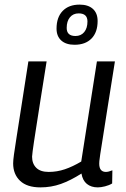

<svg xmlns="http://www.w3.org/2000/svg" viewBox="-20 -802 548 832"><path d="M155 10Q97 10 67 -18.5Q37 -47 37 -94Q37 -107 40.5 -132.5Q44 -158 51.5 -205.5Q59 -253 71.5 -333.5Q84 -414 103 -536H182Q166 -435 155 -366Q144 -297 137.5 -254Q131 -211 127 -186Q123 -161 121.5 -147Q120 -133 119 -123Q119 -93 137 -75Q155 -57 191 -57Q227 -57 261 -68.5Q295 -80 332 -102L400 -536H478Q458 -412 445.5 -331.5Q433 -251 425.5 -204Q418 -157 414.5 -134.5Q411 -112 410.5 -104Q410 -96 410 -93Q410 -57 439 -57Q450 -57 467 -64L466 -7Q453 1 435 5.5Q417 10 404 10Q375 10 356.5 -5Q338 -20 333 -50Q286 -20 244 -5Q202 10 155 10ZM303 -608Q266 -608 245.5 -626.5Q225 -645 225 -678Q225 -727 251.5 -754.5Q278 -782 325 -782Q362 -782 382.5 -763.5Q403 -745 403 -711Q403 -662 376.5 -635Q350 -608 303 -608ZM307 -646Q331 -646 345 -663Q359 -680 359 -709Q359 -744 321 -744Q297 -744 283 -727Q269 -710 269 -681Q269 -646 307 -646Z"/></svg>

Font: Georama
Style: Italic
Weight: 400
Italic angle: -9°
Designer: Jean-Baptiste Levee
Foundry: Production Type
Version: Version 1.000